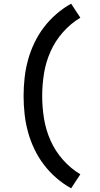

<svg xmlns="http://www.w3.org/2000/svg" viewBox="-20 -861 540 1042"><path d="M366 161Q323 137 285.5 104.5Q248 72 218 32.5Q188 -7 166.5 -52Q145 -97 132 -144.5Q119 -192 113.5 -241.5Q108 -291 108 -340Q108 -389 113.5 -438.5Q119 -488 132 -535.5Q145 -583 166.5 -628Q188 -673 218 -712.5Q248 -752 285.5 -784.5Q323 -817 366 -841L416 -765Q363 -733 321.5 -686Q280 -639 254.5 -582Q229 -525 219 -463.5Q209 -402 209 -340Q209 -278 219 -216.5Q229 -155 254.5 -98Q280 -41 321.5 6Q363 53 416 85Z"/></svg>

Font: Iosevka Custom Semibold
Style: Regular
Weight: 600
Designer: Belleve Invis
Foundry: Belleve Invis
Version: Version 27.0.2; ttfautohint (v1.8.4)